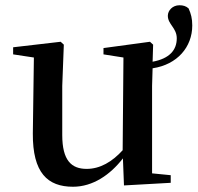

<svg xmlns="http://www.w3.org/2000/svg" viewBox="-20 -695 752 731"><path d="M217 -368 223 -525 211 -536 30 -515V-488L109 -476L105 -187C104 -37 161 16 258 16C334 16 400 -30 448 -92L452 11L630 1V-28L559 -35V-368L561 -435C655 -449 712 -516 712 -598C712 -625 707 -643 698 -663C688 -672 677 -675 663 -675C637 -675 619 -655 619 -635C619 -602 653 -589 653 -549C653 -505 626 -472 561 -460L563 -525L551 -536L374 -512V-488L450 -476L447 -123C407 -79 361 -52 310 -52C252 -52 217 -84 217 -181Z"/></svg>

Font: Noto Serif HK SemiBold
Style: Regular
Weight: 600
Designer: Ryoko NISHIZUKA 西塚涼子 (kana & ideographs); Frank Grießhammer (Latin, Greek & Cyrillic); Wenlong ZHANG 张文龙 (bopomofo); San
Foundry: Adobe
Version: Version 2.001;hotconv 1.1.0;makeotfexe 2.6.0